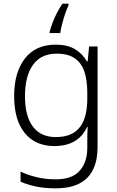

<svg xmlns="http://www.w3.org/2000/svg" viewBox="-20 -785 639 1045"><path d="M282 240Q222 240 175.5 230Q129 220 92 204V149Q129 167 178 179Q227 191 284 191Q372 191 413.5 144.5Q455 98 455 20V-11Q455 -32 455.5 -53.5Q456 -75 457 -94H454Q431 -43 386 -16.5Q341 10 276 10Q173 10 115 -60.5Q57 -131 57 -262Q57 -391 115.5 -466.5Q174 -542 283 -542Q346 -542 387 -518Q428 -494 453 -451H457L465 -532H511V17Q511 86 487.5 136Q464 186 413.5 213Q363 240 282 240ZM283 -39Q333 -39 366 -54.5Q399 -70 418.5 -98Q438 -126 446.5 -164Q455 -202 455 -246V-281Q455 -349 439 -396Q423 -443 386.5 -468Q350 -493 289 -493Q203 -493 159.5 -432Q116 -371 116 -261Q116 -153 159 -96Q202 -39 283 -39ZM353 -756Q345 -740 335.5 -712.5Q326 -685 318.5 -656Q311 -627 308 -605H250V-612Q256 -634 266 -661Q276 -688 290 -715Q304 -742 320 -765H353Z"/></svg>

Font: Noto Sans Symbols Light
Style: Regular
Weight: 300
Version: Version 2.002